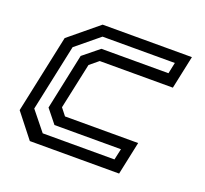

<svg xmlns="http://www.w3.org/2000/svg" viewBox="-99 -656 823 772"><g transform="rotate(20 312.5 -270.0)"><path d="M100.5 0 19.5 -103 90.5 -437 215.5 -540H597.5L567.5 -398.5H254.5L217.5 -368L175.5 -172L199.5 -141.5H512.5L482.5 0ZM138.5 -47H445.5L456 -94.5H171.5L125 -152.5L175.5 -391.5L244 -447H531L541 -494.5H231.5L133 -413.5L72.5 -129Z"/></g></svg>

Font: Tourney Medium
Style: Italic
Weight: 500
Italic angle: -12°
Version: Version 1.015